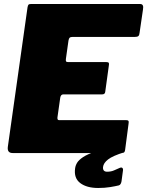

<svg xmlns="http://www.w3.org/2000/svg" viewBox="-20 -762 733 956"><path d="M117 -725Q119 -736 122 -739Q125 -742 134 -742H678Q697 -742 692 -715L675 -599Q674 -587 669 -582.5Q664 -578 650 -578H340Q331 -578 327 -574.5Q323 -571 321 -560L308 -468Q307 -458 309.5 -455.5Q312 -453 319 -453H508Q519 -453 521.5 -449Q524 -445 522 -436L504 -305Q503 -292 488 -292H295Q283 -292 280 -276L266 -177Q265 -164 273 -164H606Q617 -164 619.5 -160Q622 -156 620 -145L603 -16Q602 -7 598 -3.5Q594 0 581 0H43Q15 0 19 -31L117 -725ZM354 76Q356 61 364.5 47.5Q373 34 394 20Q415 6 456 -8L599 -4Q541 14 518 32Q495 50 493 70Q492 81 497 87Q502 93 513 93Q533 93 547.5 86.5Q562 80 576 74Q585 70 589.5 74.5Q594 79 592 89L585 141Q584 147 581 153Q578 159 572 161Q556 165 529 169.5Q502 174 469 174Q412 174 379.5 149.5Q347 125 354 76Z"/></svg>

Font: Libre Franklin Black
Style: Italic
Weight: 900
Italic angle: -8°
Designer: Pablo Impallari, Rodrigo Fuenzalida, Nhung Nguyen
Foundry: Impallari Type
Version: Version 3.000